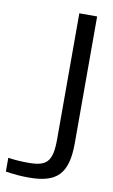

<svg xmlns="http://www.w3.org/2000/svg" viewBox="-223 -544 469 796"><g transform="rotate(10 11.5 -146.5)"><path d="M-56 147C-80 147 -108 146 -141 141V199C-101 205 -75 207 -44 207C73 207 120 165 120 33V-500H45V30C45 127 20 147 -56 147Z"/></g></svg>

Font: LT Wave Light
Style: Regular
Weight: 300
Designer: Daniel Lyons
Version: Version 2.5 (Glyphs App)